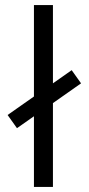

<svg xmlns="http://www.w3.org/2000/svg" viewBox="-20 -738 350 758"><path d="M189 0V-331L300 -409L263 -461L189 -409V-718H114V-357L10 -284L47 -232L114 -279V0Z"/></svg>

Font: RazerF5
Style: Regular
Weight: 400
Foundry: Razer Inc.
Version: Version 2